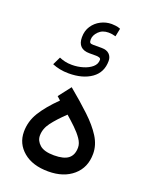

<svg xmlns="http://www.w3.org/2000/svg" viewBox="-151 -898 768 976"><g transform="rotate(20 233.0 -409.5)"><path d="M281.2 -816.9Q288.6 -816.9 302 -815.4Q315.4 -814 328.6 -808.6L319.8 -764.6Q299.3 -770.5 281.2 -770.5Q247.6 -770.5 227.3 -749.8Q207 -729 207 -706.1Q207 -693.8 211.2 -689.5Q215.3 -685.1 228 -685.1H273.9Q301.8 -685.1 315.9 -670.9Q330.1 -656.7 330.1 -634.8Q330.1 -572.8 283 -539.3Q235.8 -505.9 160.2 -505.9Q133.8 -505.9 111.6 -510.5Q89.4 -515.1 70.8 -522.9L91.8 -566.4Q106 -560.1 122.6 -556.2Q139.2 -552.2 161.1 -552.2Q191.4 -552.2 220.2 -560.8Q249 -569.3 267.8 -585.4Q286.6 -601.6 286.6 -624.5Q286.6 -632.8 278.3 -635.5Q270 -638.2 261.7 -638.2H225.1Q161.1 -638.2 161.1 -702.1Q161.1 -737.3 178.2 -762.9Q195.3 -788.6 222.7 -802.7Q250 -816.9 281.2 -816.9ZM166.5 -361.3 147.5 -378.4 199.2 -445.3Q263.7 -392.1 312.7 -345.9Q361.8 -299.8 389.6 -255.6Q417.5 -211.4 417.5 -164.1Q417.5 -89.8 366.7 -45.9Q315.9 -2 232.9 -2Q147.9 -2 98.1 -43.7Q48.3 -85.4 48.3 -149.9Q48.3 -206.5 78.6 -255.6Q108.9 -304.7 166.5 -361.3ZM334.5 -168Q334.5 -190.4 318.1 -214.1Q301.8 -237.8 277.1 -261.5Q252.4 -285.2 227.1 -307.1Q182.1 -264.2 156.7 -230.2Q131.3 -196.3 131.3 -159.2Q131.3 -130.9 155.3 -109.9Q179.2 -88.9 232.4 -88.9Q286.1 -88.9 310.3 -108.4Q334.5 -127.9 334.5 -168Z"/></g></svg>

Font: Vazirmatn RD
Style: Regular
Weight: 400
Designer: Saber Rastikerdar
Foundry: Saber Rastikerdar
Version: Version 32.102